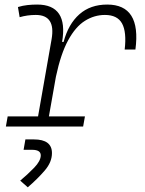

<svg xmlns="http://www.w3.org/2000/svg" viewBox="-20 -547 626 830"><path d="M5.4 0 13.2 -43.9H144.5L203.1 -377.9Q221.2 -482.4 134.8 -482.4Q98.6 -482.4 64.9 -472.7L57.6 -516.6Q78.1 -522.9 98.9 -525.1Q119.6 -527.3 140.6 -527.3Q275.9 -527.3 248.5 -365.7H254.9Q275.4 -442.9 323 -485.1Q370.6 -527.3 443.4 -527.3Q591.3 -527.3 565.4 -333H519Q527.8 -408.7 507.6 -445.6Q487.3 -482.4 433.6 -482.4Q387.7 -482.4 347.2 -457Q306.6 -431.6 274.7 -373Q242.7 -314.5 221.7 -215.3L191.4 -43.9H347.2L339.4 0ZM100.1 262.7 67.4 233.9Q99.1 207.5 127.7 178Q156.2 148.4 156.2 124.5Q156.2 100.6 118.7 100.6H82L89.8 55.7H126.5Q204.6 55.7 204.6 114.7Q204.6 153.8 173.6 189.9Q142.6 226.1 100.1 262.7Z"/></svg>

Font: Cascadia Mono PL ExtraLight
Style: Italic
Weight: 200
Italic angle: -10°
Monospace: yes
Designer: Aaron Bell
Foundry: Saja Typeworks
Version: Version 2404.023; ttfautohint (v1.8.4)